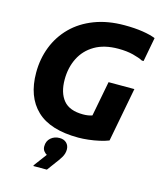

<svg xmlns="http://www.w3.org/2000/svg" viewBox="-140 -832 992 1185"><g transform="rotate(15 356.0 -239.5)"><path d="M55 -309Q55 -397 85 -474Q115 -551 173 -609Q231 -667 315.5 -699.5Q400 -732 507 -732Q573 -732 624 -724Q675 -716 706 -703L677 -549H666Q644 -561 603 -571.5Q562 -582 508 -582Q418 -582 357.5 -546.5Q297 -511 266.5 -450Q236 -389 236 -313Q236 -229 275 -181.5Q314 -134 401 -134Q434 -134 459 -143L502 -367H667L601 -21Q576 -11 542.5 -3.5Q509 4 474 8Q439 12 410 12Q230 12 142.5 -71.5Q55 -155 55 -309ZM250 165Q240 160 230.5 148Q221 136 221 118Q221 84 244 64Q267 44 300 44Q328 44 344.5 60Q361 76 361 102Q361 129 345 154.5Q329 180 316 196L274 253H188V248Z"/></g></svg>

Font: Kufam
Style: Bold Italic
Weight: 700
Italic angle: -11°
Designer: Artur Schmal
Foundry: Original Type
Version: Version 1.301; ttfautohint (v1.8.3)